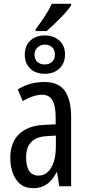

<svg xmlns="http://www.w3.org/2000/svg" viewBox="-20 -977 456 1007"><path d="M353 -949Q336 -922 294 -879.5Q252 -837 224 -814H167V-824Q225 -900 252 -957H353ZM321 -692Q321 -646 292 -618Q263 -590 215 -590Q167 -590 138.5 -617.5Q110 -645 110 -691Q110 -736 138.5 -763.5Q167 -791 215 -791Q262 -791 291.5 -764Q321 -737 321 -692ZM161 -691Q161 -667 175 -653Q189 -639 215 -639Q239 -639 253.5 -653Q268 -667 268 -691Q268 -714 254 -728.5Q240 -743 215 -743Q192 -743 176.5 -728Q161 -713 161 -691ZM353 -362V0H291L279 -74H277Q256 -32 226 -11Q196 10 154 10Q95 10 64.5 -35.5Q34 -81 34 -150Q34 -229 80 -273.5Q126 -318 211 -322L272 -325V-360Q272 -422 255 -451Q238 -480 200 -480Q156 -480 99 -447L73 -508Q136 -547 213 -547Q287 -547 320 -500.5Q353 -454 353 -362ZM225 -263Q117 -257 117 -152Q117 -56 182 -56Q224 -56 248.5 -97.5Q273 -139 273 -212V-266Z"/></svg>

Font: Noto Sans UI Cond
Style: Regular
Weight: 400
Width: 3
Designer: Monotype Design Team
Foundry: Monotype Imaging Inc.
Version: Version 1.001